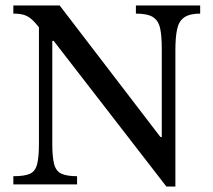

<svg xmlns="http://www.w3.org/2000/svg" viewBox="-20 -677 782 705"><path d="M624 8H591L177 -527H149L131 -566Q112 -592 97.5 -605Q83 -618 67.5 -622.5Q52 -627 29 -627V-657H199L569 -174H574V-498Q574 -545 568 -573Q562 -601 542 -614Q522 -627 479 -627V-657H715V-627Q677 -627 657 -613.5Q637 -600 630.5 -570.5Q624 -541 624 -493ZM263 0H29V-30Q69 -30 89 -38.5Q109 -47 116 -73Q123 -99 123 -149V-597H172V-149Q172 -99 179 -73.5Q186 -48 206 -39Q226 -30 263 -30Z"/></svg>

Font: STIX Two Text
Style: Regular
Weight: 400
Designer: Ross Mills, John Hudson & Paul Hanslow, Tiro Typeworks Ltd; with prior portions MicroPress Inc., and Coen Hoffman.
Foundry: Tiro Typeworks Ltd
Version: Version 2.13 b171